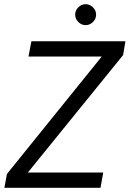

<svg xmlns="http://www.w3.org/2000/svg" viewBox="-20 -897 619 917"><path d="M1 0 13 -66 466 -627H116L130 -700H579L568 -634L113 -73H473L460 0ZM389 -777Q369 -777 354 -792Q339 -807 339 -827Q339 -847 354 -862Q369 -877 389 -877Q409 -877 424 -862Q439 -847 439 -827Q439 -807 424 -792Q409 -777 389 -777Z"/></svg>

Font: DM Sans 11pt
Style: Italic
Weight: 400
Italic angle: -10°
Version: Version 4.004;gftools[0.9.30]